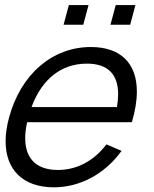

<svg xmlns="http://www.w3.org/2000/svg" viewBox="-20 -746 624 780"><path d="M238.3 -645.5H318.3L339.7 -725.5H259.7ZM428.8 -645.5H508.8L530.2 -725.5H450.2ZM90.2 -249.5H515.7C529.3 -295.5 536 -337.2 536 -373.9C536 -488.9 470.3 -555 349 -555C193 -555 63.9 -444.5 16.5 -267.5C7.3 -233.1 2.8 -201.1 2.8 -171.9C2.8 -56.1 73.5 15 199.3 15C303.8 15 405.6 -38.5 473.9 -133L412.5 -159.5C361 -92 292.2 -55.5 215.2 -55.5C128.2 -55.5 82.4 -101.6 82.4 -184.6C82.4 -204.2 85 -225.9 90.2 -249.5ZM332.9 -487.5C417.2 -487.5 459.9 -445.3 459.9 -363.1C459.9 -347.2 458.3 -329.8 455.1 -311H108.1C150.1 -424.5 228.9 -487.5 332.9 -487.5Z"/></svg>

Font: Manrope
Style: RegularItalic
Weight: 400
Italic angle: -15°
Designer: Mikhail Sharanda
Foundry: Mikhail Sharanda
Version: Version 4.502;hotconv 1.0.109;makeotfexe 2.5.65596